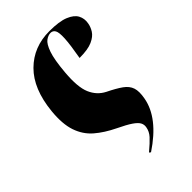

<svg xmlns="http://www.w3.org/2000/svg" viewBox="-230 -634 937 937"><g transform="rotate(-45 238.0 -165.5)"><path d="M33 -266Q47 -406 119.5 -478Q192 -550 301 -550Q369 -550 405.5 -535Q442 -520 454.5 -496Q467 -472 462 -444Q459 -423 446 -402Q433 -381 402 -367Q371 -353 313 -353Q327 -432 329 -472Q331 -512 323 -526Q315 -540 299 -540Q283 -540 265.5 -527.5Q248 -515 234 -475Q220 -435 213 -353Q205 -259 225 -212.5Q245 -166 288 -144Q335 -121 361.5 -102Q388 -83 396.5 -57.5Q405 -32 397 11Q377 124 234 219L226 213Q263 182 281.5 161.5Q300 141 304 116Q307 100 299.5 86Q292 72 268.5 56Q245 40 199 18Q141 -10 101 -44.5Q61 -79 43 -132Q25 -185 33 -266Z"/></g></svg>

Font: Noto Serif Display ExtraCondensed Black
Style: Italic
Weight: 900
Width: 2
Italic angle: -12°
Designer: Monotype Design Team
Foundry: Monotype Imaging Inc.
Version: Version 2.009